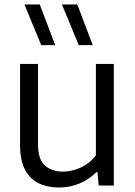

<svg xmlns="http://www.w3.org/2000/svg" viewBox="-20 -828 604 857"><path d="M243 9Q192.5 9 153.5 -9.5Q114.5 -28 92 -70Q69.5 -112 69.5 -182.5V-542.5H149.5V-186Q149.5 -116.5 180.5 -89.2Q211.5 -62 260.5 -62Q285 -62 311.8 -69.5Q338.5 -77 363.5 -93Q388.5 -109 408 -134.5V-542.5H488V0H420.5L415 -59.5H410Q376 -25.5 333 -8.2Q290 9 243 9ZM331.5 -626.5 256.5 -808H325L394 -626.5ZM164 -626.5 89 -808H157.5L226.5 -626.5Z"/></svg>

Font: Encode Sans Condensed Thin
Style: Regular
Weight: 400
Version: Version 3.002